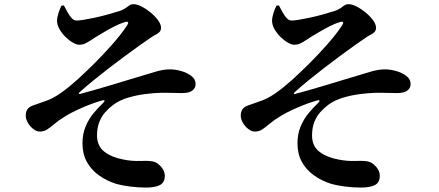

<svg xmlns="http://www.w3.org/2000/svg" viewBox="-20 -810 2040 893"><path d="M658.5 62.4Q621.5 62.4 583.4 57.4Q545.3 52.3 520.9 45.3Q475.6 30.9 439.8 5.3Q404.1 -20.4 383.8 -57.4Q363.6 -94.4 363.6 -142.8Q363.6 -187.4 378.4 -222.3Q393.2 -257.3 415.4 -283.8Q437.6 -310.4 459 -330.4Q467.4 -338.6 465.9 -342.2Q464.4 -345.8 453.2 -342.3Q410.3 -330.1 362.1 -309.1Q313.8 -288.1 282.6 -268.6Q251.6 -249.7 232.6 -233.3Q213.5 -216.9 198.8 -207.5Q184.1 -198.1 165.2 -198.1Q150.2 -198.1 134.9 -210Q119.6 -221.9 109.7 -238.9Q99.8 -256 99.8 -271.6Q99.8 -289.6 107.2 -301Q114.5 -312.4 132.8 -319.3Q150.3 -326 177.3 -334.9Q204.3 -343.7 224.1 -353.7Q258.5 -371.8 300.1 -405.6Q341.8 -439.5 383.9 -480.9Q398.1 -494.1 417.1 -513.1Q436.2 -532.2 457.2 -554.3Q478.2 -576.4 499 -599.9Q519.8 -623.4 538 -646.3Q556.2 -669.2 569 -689Q579.1 -703.5 575.1 -707.6Q571.2 -711.6 554.9 -705.3Q537.4 -700 513.3 -687.9Q489.2 -675.7 466.2 -662.1Q443.3 -648.5 426.3 -638.3Q411.8 -629.3 399.8 -621.2Q387.8 -613.1 375.7 -607.5Q363.6 -601.9 348.2 -601.9Q336.5 -601.9 319.1 -611.7Q301.6 -621.5 284.5 -638.3Q267.4 -655.2 256.2 -675.2Q245 -695.3 245.2 -715.6Q245.6 -729.4 252.2 -749.7Q258.8 -770 265.6 -783.6L277 -785Q284.8 -770.4 293.6 -754.1Q302.5 -737.8 312.6 -726.6Q322.7 -715.4 333.2 -714.7Q345 -713.9 366.9 -717.5Q388.8 -721.1 417.3 -727Q445.8 -733 476.4 -741.3Q506.9 -749.7 535 -758.5Q553.9 -765 563.9 -772.2Q574 -779.4 581.8 -784.9Q589.6 -790.5 601.7 -790.5Q617.4 -790.5 638.9 -779.5Q660.4 -768.5 681.2 -751.3Q701.9 -734 715.4 -715.4Q728.9 -696.8 728.9 -681.2Q728.9 -668.6 721.9 -661.3Q714.9 -654 704.3 -648.7Q693.8 -643.5 684.2 -636.9Q660.6 -621.3 628.9 -598.6Q597.3 -575.9 560.6 -548.9Q523.9 -522 486.2 -492.8Q448.6 -463.7 413.3 -435Q378.1 -406.4 349.3 -380.1Q345.6 -376.4 346.9 -374.2Q348.3 -372.1 352.3 -373.1Q376.8 -379.2 410 -388.9Q443.1 -398.5 479.2 -409.1Q515.2 -419.6 549 -430.1Q582.8 -440.6 607.8 -447.8Q661.8 -463.5 699.7 -475.4Q737.6 -487.4 771.1 -487.4Q794.7 -487.4 822.2 -479.7Q849.7 -472 869.7 -457Q889.8 -442.1 889.8 -419.2Q889.8 -400.5 874.7 -388.8Q859.6 -377.1 826.3 -377.1Q807.6 -377.1 781.5 -377.9Q755.4 -378.8 726 -378.3Q697.3 -377.7 656.7 -372.7Q616.1 -367.7 576 -355.9Q536 -344.1 506.8 -322.5Q486.9 -307.9 469.6 -288.3Q452.3 -268.8 441.8 -242.2Q431.3 -215.7 431.3 -179.4Q431.6 -130.8 465.3 -104.5Q498.9 -78.3 554.9 -67.8Q595.6 -59.9 631.1 -61.5Q666.6 -63.2 689.2 -59.4Q709.6 -56 728.1 -35.8Q746.5 -15.5 746.5 7.1Q746.5 38.8 723.9 50.6Q701.4 62.4 658.5 62.4Z M1658.5 62.4Q1621.5 62.4 1583.4 57.4Q1545.3 52.3 1520.9 45.3Q1475.6 30.9 1439.8 5.3Q1404.1 -20.4 1383.8 -57.4Q1363.6 -94.4 1363.6 -142.8Q1363.6 -187.4 1378.4 -222.3Q1393.2 -257.3 1415.4 -283.8Q1437.6 -310.4 1459 -330.4Q1467.4 -338.6 1465.9 -342.2Q1464.4 -345.8 1453.2 -342.3Q1410.3 -330.1 1362.1 -309.1Q1313.8 -288.1 1282.6 -268.6Q1251.6 -249.7 1232.6 -233.3Q1213.5 -216.9 1198.8 -207.5Q1184.1 -198.1 1165.2 -198.1Q1150.2 -198.1 1134.9 -210Q1119.6 -221.9 1109.7 -238.9Q1099.8 -256 1099.8 -271.6Q1099.8 -289.6 1107.2 -301Q1114.5 -312.4 1132.8 -319.3Q1150.3 -326 1177.3 -334.9Q1204.3 -343.7 1224.1 -353.7Q1258.5 -371.8 1300.1 -405.6Q1341.8 -439.5 1383.9 -480.9Q1398.1 -494.1 1417.1 -513.1Q1436.2 -532.2 1457.2 -554.3Q1478.2 -576.4 1499 -599.9Q1519.8 -623.4 1538 -646.3Q1556.2 -669.2 1569 -689Q1579.1 -703.5 1575.1 -707.6Q1571.2 -711.6 1554.9 -705.3Q1537.4 -700 1513.3 -687.9Q1489.2 -675.7 1466.2 -662.1Q1443.3 -648.5 1426.3 -638.3Q1411.8 -629.3 1399.8 -621.2Q1387.8 -613.1 1375.7 -607.5Q1363.6 -601.9 1348.2 -601.9Q1336.5 -601.9 1319.1 -611.7Q1301.6 -621.5 1284.5 -638.3Q1267.4 -655.2 1256.2 -675.2Q1245 -695.3 1245.2 -715.6Q1245.6 -729.4 1252.2 -749.7Q1258.8 -770 1265.6 -783.6L1277 -785Q1284.8 -770.4 1293.6 -754.1Q1302.5 -737.8 1312.6 -726.6Q1322.7 -715.4 1333.2 -714.7Q1345 -713.9 1366.9 -717.5Q1388.8 -721.1 1417.3 -727Q1445.8 -733 1476.4 -741.3Q1506.9 -749.7 1535 -758.5Q1553.9 -765 1563.9 -772.2Q1574 -779.4 1581.8 -784.9Q1589.6 -790.5 1601.7 -790.5Q1617.4 -790.5 1638.9 -779.5Q1660.4 -768.5 1681.2 -751.3Q1701.9 -734 1715.4 -715.4Q1728.9 -696.8 1728.9 -681.2Q1728.9 -668.6 1721.9 -661.3Q1714.9 -654 1704.3 -648.7Q1693.8 -643.5 1684.2 -636.9Q1660.6 -621.3 1628.9 -598.6Q1597.3 -575.9 1560.6 -548.9Q1523.9 -522 1486.2 -492.8Q1448.6 -463.7 1413.3 -435Q1378.1 -406.4 1349.3 -380.1Q1345.6 -376.4 1346.9 -374.2Q1348.3 -372.1 1352.3 -373.1Q1376.8 -379.2 1410 -388.9Q1443.1 -398.5 1479.2 -409.1Q1515.2 -419.6 1549 -430.1Q1582.8 -440.6 1607.8 -447.8Q1661.8 -463.5 1699.7 -475.4Q1737.6 -487.4 1771.1 -487.4Q1794.7 -487.4 1822.2 -479.7Q1849.7 -472 1869.7 -457Q1889.8 -442.1 1889.8 -419.2Q1889.8 -400.5 1874.7 -388.8Q1859.6 -377.1 1826.3 -377.1Q1807.6 -377.1 1781.5 -377.9Q1755.4 -378.8 1726 -378.3Q1697.3 -377.7 1656.7 -372.7Q1616.1 -367.7 1576 -355.9Q1536 -344.1 1506.8 -322.5Q1486.9 -307.9 1469.6 -288.3Q1452.3 -268.8 1441.8 -242.2Q1431.3 -215.7 1431.3 -179.4Q1431.6 -130.8 1465.3 -104.5Q1498.9 -78.3 1554.9 -67.8Q1595.6 -59.9 1631.1 -61.5Q1666.6 -63.2 1689.2 -59.4Q1709.6 -56 1728.1 -35.8Q1746.5 -15.5 1746.5 7.1Q1746.5 38.8 1723.9 50.6Q1701.4 62.4 1658.5 62.4Z"/></svg>

Font: Noto Serif SC ExtraLight
Style: Regular
Weight: 200
Designer: Ryoko NISHIZUKA 西塚涼子 (kana & ideographs); Frank Grießhammer (Latin, Greek & Cyrillic); Wenlong ZHANG 张文龙 (bopomofo); San
Foundry: Adobe
Version: Version 2.002-H1;hotconv 1.1.0;makeotfexe 2.6.0